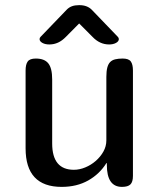

<svg xmlns="http://www.w3.org/2000/svg" viewBox="-20 -731 620 751"><path d="M184.1 -419.9V-169.9Q184.1 -66.9 269 -66.9Q291 -66.9 313.5 -76.2Q335.9 -85.4 354.2 -101.3Q372.6 -117.2 384.3 -137.9Q396 -158.7 396 -182.1V-430.2Q396 -452.6 399.7 -466.6Q403.3 -480.5 410.9 -488.3Q418.5 -496.1 430.7 -499Q442.9 -502 460 -502Q483.4 -502 491.7 -490.5Q500 -479 500 -455.1V-43Q500 -19.5 490.2 -9.8Q480.5 0 457 0Q397.9 0 397.9 -85.9V-92.8H396Q369.6 -50.3 325 -25.1Q280.3 0 221.2 0Q80.1 0 80.1 -150.9V-455.1Q80.1 -479 88.4 -490.5Q96.7 -502 120.1 -502Q153.8 -502 168.9 -483.2Q184.1 -464.4 184.1 -419.9ZM341.8 -586.9 289.6 -639.2 237.8 -586.9Q223.1 -571.8 207.3 -564.5Q191.4 -557.1 172.9 -557.1Q156.7 -557.1 145.8 -563.2Q134.8 -569.3 134.8 -578.1Q134.8 -583 138.7 -586.9L240.7 -692.9Q249.5 -702.1 261.2 -706.5Q272.9 -710.9 289.6 -710.9Q306.2 -710.9 318.1 -706.3Q330.1 -701.7 338.9 -692.9L440.9 -586.9Q444.8 -583 444.8 -578.1Q444.8 -569.3 433.8 -563.2Q422.9 -557.1 406.7 -557.1Q370.1 -557.1 341.8 -586.9Z"/></svg>

Font: Marmelad
Style: Regular
Weight: 400
Designer: Manvel Shmavonyan
Foundry: Cyreal (www.cyreal.org)
Version: Version 1.000